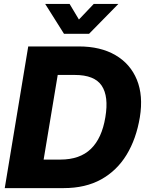

<svg xmlns="http://www.w3.org/2000/svg" viewBox="-20 -966 746 986"><path d="M307.1 0H4.4L125 -727.5H385.3Q496.1 -727.5 572.8 -682.9Q649.4 -638.2 682.9 -556.6Q716.3 -475.1 698.2 -363.8Q679.7 -252.4 629.9 -170.9Q580.1 -89.4 499.5 -44.7Q418.9 0 307.1 0ZM204.1 -146.5H290Q390.1 -146.5 446.8 -201.4Q503.4 -256.3 521 -363.8Q539.1 -471.2 502.2 -526.1Q465.3 -581.1 364.3 -581.1H276.4ZM337.4 -945.8 385.3 -865.7 461.4 -945.8H587.4V-945.3L437.5 -792.5H308.6L212.4 -945.3V-945.8Z"/></svg>

Font: Inter Display ExtraBold
Style: Italic
Weight: 800
Italic angle: -9.39999°
Designer: Rasmus Andersson
Foundry: rsms
Version: Version 4.000;git-a52131595